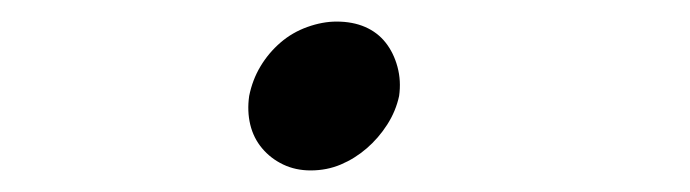

<svg xmlns="http://www.w3.org/2000/svg" viewBox="-20 -423 640 178"><path d="M211 -334Q214 -349 221.5 -361.5Q229 -374 240 -383.5Q251 -393 265 -398Q279 -403 292 -403Q307 -403 318.5 -398Q330 -393 337.5 -383.5Q345 -374 348.5 -361Q352 -348 350 -334Q347 -320 339 -307.5Q331 -295 320 -285.5Q309 -276 296 -270.5Q283 -265 268 -265Q254 -265 242.5 -270.5Q231 -276 223 -285.5Q215 -295 212 -307.5Q209 -320 211 -334Z"/></svg>

Font: Maple Mono ExtraLight
Style: Italic
Weight: 275
Italic angle: -10°
Monospace: yes
Designer: subframe7536
Version: Version 7.000